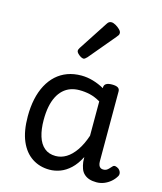

<svg xmlns="http://www.w3.org/2000/svg" viewBox="-125 -930 873 1037"><g transform="rotate(15 312.0 -411.0)"><path d="M250 17Q195 17 152.5 -11Q110 -39 86.5 -94Q63 -149 63 -232Q63 -284 72.5 -328.5Q82 -373 101 -408.5Q120 -444 147 -468.5Q174 -493 209 -506Q244 -519 287 -519Q319 -519 352 -509.5Q385 -500 415 -483V-487Q415 -501 426 -508Q437 -515 459 -515Q481 -515 491.5 -508.5Q502 -502 502 -488V-99Q502 -85 505.5 -76Q509 -67 515.5 -63Q522 -59 530 -59Q540 -59 546.5 -62Q553 -65 559.5 -71.5Q566 -78 575 -88Q581 -95 590 -93.5Q599 -92 609 -85Q619 -76 621.5 -65.5Q624 -55 619 -46Q608 -27 591.5 -13Q575 1 555 9Q535 17 513 17Q490 17 473 11.5Q456 6 443.5 -5.5Q431 -17 425 -33.5Q419 -50 416 -71Q416 -76 415.5 -83Q415 -90 415 -98Q393 -55 366 -30Q339 -5 309.5 6Q280 17 250 17ZM151 -235Q151 -183 163 -144Q175 -105 200 -84Q225 -63 263 -63Q294 -63 322 -80Q350 -97 374 -131.5Q398 -166 415 -217V-409Q384 -427 355.5 -433.5Q327 -440 297 -440Q270 -440 247.5 -432Q225 -424 207 -407.5Q189 -391 176.5 -366.5Q164 -342 157.5 -309.5Q151 -277 151 -235ZM273 -610Q262 -610 247 -622Q232 -634 232 -644Q232 -647 233 -650Q234 -653 238 -660L345 -824Q350 -832 355.5 -835.5Q361 -839 369 -839Q379 -839 392.5 -831.5Q406 -824 416.5 -813.5Q427 -803 427 -794Q427 -787 424.5 -782.5Q422 -778 415 -770L292 -623Q280 -610 273 -610Z"/></g></svg>

Font: Playwrite HR Lijeva
Style: Regular
Weight: 400
Designer: Veronika Burian, José Scaglione
Foundry: TypeTogether
Version: Version 1.002